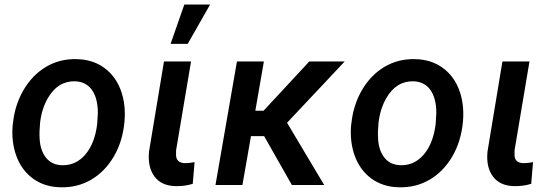

<svg xmlns="http://www.w3.org/2000/svg" viewBox="-20 -791 2373 821"><path d="M35.6 -266.1Q43.9 -343.8 81.3 -407.2Q118.7 -470.7 177.2 -505.4Q235.8 -540 307.1 -538.1Q375 -537.1 424.3 -502Q473.6 -466.8 496.3 -405.8Q519 -344.7 512.2 -270Q504.4 -186 466.6 -121.6Q428.7 -57.1 369.9 -22.7Q311 11.7 239.3 9.8Q171.9 8.8 122.8 -26.1Q73.7 -61 50.8 -121.8Q27.8 -182.6 34.2 -255.9ZM149.4 -199.2Q151.9 -147.9 176.5 -116.9Q201.2 -85.9 245.1 -84.5Q304.7 -83 345 -130.4Q385.3 -177.7 395.5 -259.8L398.4 -307.6Q398.4 -370.1 373.5 -405.8Q348.6 -441.4 301.3 -443.4Q227.1 -445.3 184.1 -370.6Q158.2 -325.2 151.4 -266.1Q147.5 -225.1 149.4 -199.2Z M796.9 -528.3 732.9 -147.9V-126Q734.4 -94.7 771 -93.3Q790 -93.3 812 -97.7L804.2 -4.9Q768.1 5.9 731.4 4.9Q670.9 3.9 640.9 -35.9Q610.8 -75.7 617.2 -142.6L681.2 -528.3ZM768.1 -771.5H878.4L782.7 -603.5H709.5Z M1109.4 -209H1053.2L1016.6 0H901.4L993.2 -528.3H1108.4L1071.8 -317.4H1106.9L1302.7 -528.3H1454.1L1207.5 -266.1L1366.2 0H1228Z M1482.9 -266.1Q1491.2 -343.8 1528.6 -407.2Q1565.9 -470.7 1624.5 -505.4Q1683.1 -540 1754.4 -538.1Q1822.3 -537.1 1871.6 -502Q1920.9 -466.8 1943.6 -405.8Q1966.3 -344.7 1959.5 -270Q1951.7 -186 1913.8 -121.6Q1876 -57.1 1817.1 -22.7Q1758.3 11.7 1686.5 9.8Q1619.1 8.8 1570.1 -26.1Q1521 -61 1498 -121.8Q1475.1 -182.6 1481.4 -255.9ZM1596.7 -199.2Q1599.1 -147.9 1623.8 -116.9Q1648.4 -85.9 1692.4 -84.5Q1752 -83 1792.2 -130.4Q1832.5 -177.7 1842.8 -259.8L1845.7 -307.6Q1845.7 -370.1 1820.8 -405.8Q1795.9 -441.4 1748.5 -443.4Q1674.3 -445.3 1631.3 -370.6Q1605.5 -325.2 1598.6 -266.1Q1594.7 -225.1 1596.7 -199.2Z M2244.1 -528.3 2180.2 -147.9V-126Q2181.6 -94.7 2218.3 -93.3Q2237.3 -93.3 2259.3 -97.7L2251.5 -4.9Q2215.3 5.9 2178.7 4.9Q2118.2 3.9 2088.1 -35.9Q2058.1 -75.7 2064.5 -142.6L2128.4 -528.3Z"/></svg>

Font: Roboto Medium
Style: Italic
Weight: 500
Italic angle: -12°
Designer: Google
Version: Version 2.134; 2016